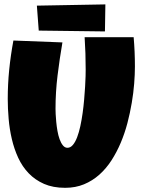

<svg xmlns="http://www.w3.org/2000/svg" viewBox="-20 -853 663 895"><path d="M608.9 -543Q608.9 -506.8 605.5 -463.4Q602.1 -419.9 594.2 -373.5Q586.4 -327.1 574 -279.5Q561.5 -231.9 543 -188Q524.4 -144 499.8 -105.7Q475.1 -67.4 443.1 -38.8Q411.1 -10.3 371.6 6.1Q332 22.5 283.7 22.5Q227.1 22.5 185.3 4.2Q143.6 -14.2 113.8 -45.2Q84 -76.2 64.9 -117.4Q45.9 -158.7 35.2 -204.8Q24.4 -251 20.3 -299.1Q16.1 -347.2 16.1 -391.6Q16.1 -460 22.9 -528.1Q29.8 -596.2 42.5 -664.1L271 -655.3Q257.8 -578.6 248.3 -501.2Q238.8 -423.8 238.8 -345.7Q238.8 -337.4 239.5 -321Q240.2 -304.7 242.2 -284.4Q244.1 -264.2 247.8 -242.9Q251.5 -221.7 257.8 -204.1Q264.2 -186.5 273.2 -175.3Q282.2 -164.1 294.4 -164.1Q308.6 -164.1 319.8 -177.5Q331.1 -190.9 339.6 -213.4Q348.1 -235.8 354.5 -265.1Q360.8 -294.4 365.2 -326.2Q369.6 -357.9 372.3 -389.6Q375 -421.4 376.7 -448.7Q378.4 -476.1 378.9 -497.1Q379.4 -518.1 379.4 -528.3Q379.4 -566.4 378.2 -604.2Q377 -642.1 374.5 -679.7H603Q608.9 -612.3 608.9 -543ZM469.2 -706.5 160.6 -710.4 151.9 -826.7 471.2 -832.5Z"/></svg>

Font: Luckiest Guy
Style: Regular
Weight: 400
Designer: Astigmatic (AOETI)
Foundry: Astigmatic (AOETI)
Version: Version 1.000